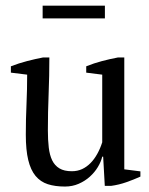

<svg xmlns="http://www.w3.org/2000/svg" viewBox="-20 -666 540 697"><path d="M73.7 -177.2Q73.7 -233.9 76.2 -287.4Q78.6 -340.8 78.6 -395L19.5 -402.3V-425.3Q48.3 -436.5 78.4 -444.3Q108.4 -452.1 136.7 -457.5H159.2Q159.2 -390.6 156.5 -324.5Q153.8 -258.3 153.8 -192.9Q153.8 -158.2 157 -130.6Q160.2 -103 169.4 -84Q178.7 -64.9 195.8 -54.7Q212.9 -44.4 240.7 -44.4Q261.2 -44.4 278.1 -52.2Q294.9 -60.1 308.6 -74Q322.3 -87.9 333 -107.2Q343.8 -126.5 351.1 -149.4V-395L293 -402.3V-425.3Q320.8 -436.5 350.3 -444.3Q379.9 -452.1 408.7 -457.5H431.2V-51.3L489.7 -43.9V-24.9Q464.8 -13.7 438.2 -4.4Q411.6 4.9 383.3 8.8H360.4L354.5 -97.2H351.1Q346.7 -78.6 335.2 -59.6Q323.7 -40.5 306.2 -24.7Q288.6 -8.8 265.6 1.2Q242.7 11.2 215.8 11.2Q180.2 11.2 153.6 2.7Q127 -5.9 109.1 -27.3Q91.3 -48.8 82.5 -85.2Q73.7 -121.6 73.7 -177.2ZM134.8 -599.1V-645.5H360.8V-599.1Z"/></svg>

Font: PT Astra Serif
Style: Regular
Weight: 400
Designer: A.Korolkova, I. Chaeva
Foundry: ParaType Ltd
Version: Version 1.002